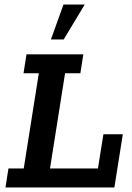

<svg xmlns="http://www.w3.org/2000/svg" viewBox="-20 -821 577 841"><path d="M4 0 17 -83H84L150 -500H83L96 -583H345L332 -500H265L199 -83H409L433 -233H518L481 0ZM203 -648 258 -801H351L259 -648Z"/></svg>

Font: Rokkitt SemiBold SemiBold
Style: Italic
Weight: 600
Italic angle: -9°
Version: Version 3.103